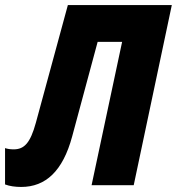

<svg xmlns="http://www.w3.org/2000/svg" viewBox="-51 -734 701 761"><path d="M33 7C130 7 198 -56 235 -193L336 -568H433L312 0H479L630 -714H218L91 -247C69 -167 45 -142 3 -142C-11 -142 -22 -144 -31 -147V-3C-13 4 10 7 33 7Z"/></svg>

Font: Noto Sans ExtraCondensed Black
Style: Italic
Weight: 900
Width: 2
Italic angle: -12°
Designer: Monotype Design Team
Foundry: Monotype Imaging Inc.
Version: Version 2.013